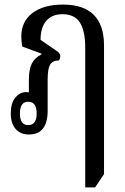

<svg xmlns="http://www.w3.org/2000/svg" viewBox="-20 -578 547 838"><path d="M352 240V-368Q352 -444 328.5 -480Q305 -516 253 -516Q207 -516 182 -487Q157 -458 157 -404L227 -356Q243 -346 243 -333Q243 -322 237 -314Q209 -314 198.5 -295.5Q188 -277 188 -230V-95Q188 9 106 9Q69 9 48 -15.5Q27 -40 27 -83Q27 -128 47 -152Q67 -176 94 -176Q100 -176 106 -175V-228Q106 -275 118.5 -300Q131 -325 161 -341V-344L77 -375Q75 -387 74 -398Q73 -409 73 -419Q73 -484 121.5 -521Q170 -558 255 -558Q434 -558 434 -379V182L395 240ZM103 -32Q140 -32 140 -83Q140 -134 103 -134Q67 -134 67 -82Q67 -32 103 -32Z"/></svg>

Font: Noto Serif Thai ExtraCondensed
Style: Regular
Weight: 400
Width: 2
Designer: Monotype Design Team
Foundry: Monotype Imaging Inc.
Version: Version 2.002; ttfautohint (v1.8.4.7-5d5b)